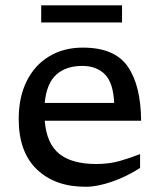

<svg xmlns="http://www.w3.org/2000/svg" viewBox="-20 -704 612 734"><path d="M297 -522Q418.5 -522 468.5 -449.5Q518.5 -377 519.5 -242.5H151Q158 -155 206.5 -116Q255 -77 348 -77Q397.5 -77 439.2 -89Q481 -101 515.5 -115V-62Q465.5 -29.5 409 -9.8Q352.5 10 307 10Q190 10 120.8 -56.5Q51.5 -123 51.5 -249Q51.5 -332.5 82 -393.8Q112.5 -455 167.8 -488.5Q223 -522 297 -522ZM294.5 -452Q232 -452 195 -418.5Q158 -385 151 -310.5H416.5Q413 -387.5 381 -419.8Q349 -452 294.5 -452ZM137.5 -618V-683.5H446.5V-618Z"/></svg>

Font: Newsreader 6pt
Style: Regular
Weight: 400
Designer: Hugues Gentile
Foundry: Production Type
Version: Version 1.003; ttfautohint (v1.8.3)